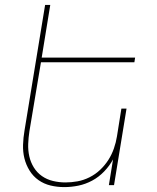

<svg xmlns="http://www.w3.org/2000/svg" viewBox="-20 -755 640 783"><path d="M242 8Q213 8 186 1.5Q159 -5 137 -20.5Q115 -36 100.5 -59.5Q86 -83 79.5 -109.5Q73 -136 74 -165Q75 -194 80 -223L164 -735H185L150 -520H531L528 -501H147L100 -220Q96 -194 95 -168Q94 -142 99.5 -117.5Q105 -93 118 -72Q131 -51 151 -37Q171 -23 196 -17Q221 -11 247 -11Q271 -11 296 -15.5Q321 -20 345 -32Q369 -44 388.5 -62.5Q408 -81 422 -103Q436 -125 444.5 -149.5Q453 -174 457 -199L475 -312H496L445 0H424L441 -105Q427 -79 405 -56Q383 -33 356 -18.5Q329 -4 300 2Q271 8 242 8Z"/></svg>

Font: Iosevka Thin Extended Oblique
Style: Regular
Weight: 100
Width: 7
Italic angle: -9°
Monospace: yes
Designer: Belleve Invis
Foundry: Belleve Invis
Version: Version 32.5.0; ttfautohint (v1.8.4)